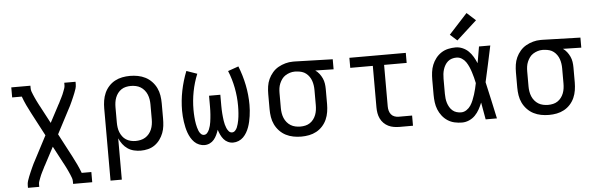

<svg xmlns="http://www.w3.org/2000/svg" viewBox="-57 -982 4313 1390"><g transform="rotate(-5 2100.0 -287.0)"><path d="M95 205V187Q95 170 100 154.5Q105 139 111 124Q117 109 123.5 94Q130 79 136.5 64.5Q143 50 150 35.5Q157 21 165 7L254 -163L165 -332Q149 -362 134.5 -393Q120 -424 108 -457H38V-530H177V-512Q177 -499 181 -487.5Q185 -476 190 -464.5Q195 -453 200 -441.5Q205 -430 210.5 -419Q216 -408 221.5 -397Q227 -386 233 -375L234 -374Q235 -372 236 -370Q237 -368 238 -366L300 -249L362 -366Q363 -368 364 -370Q365 -372 366 -374L367 -375Q368 -377 369 -379.5Q370 -382 372 -384Q377 -394 382 -404.5Q387 -415 392.5 -425Q398 -435 402.5 -446Q407 -457 411 -467.5Q415 -478 419 -489Q423 -500 423 -512V-530H505V-512Q505 -495 500 -479.5Q495 -464 489 -449Q483 -434 476.5 -419Q470 -404 463.5 -389.5Q457 -375 450 -360.5Q443 -346 435 -332L346 -162L435 7Q451 37 465.5 68Q480 99 492 131H562V205H423V187Q423 174 419 162.5Q415 151 410 139.5Q405 128 400 116.5Q395 105 389.5 94Q384 83 378.5 72Q373 61 367 50L366 49Q365 47 364 45Q363 43 362 41L300 -76L238 41Q237 43 236 45Q235 47 234 49L233 50Q232 52 231 54.5Q230 57 228 59Q223 69 218 79.5Q213 90 207.5 100Q202 110 197.5 121Q193 132 189 142.5Q185 153 181 164Q177 175 177 187V205Z M695 205V-320Q695 -348 699.5 -376.5Q704 -405 715.5 -431Q727 -457 746.5 -478.5Q766 -500 791 -513.5Q816 -527 844 -532.5Q872 -538 901 -538Q930 -538 958.5 -532.5Q987 -527 1012.5 -514Q1038 -501 1058.5 -479.5Q1079 -458 1091.5 -432Q1104 -406 1108.5 -377.5Q1113 -349 1113 -320V-210Q1113 -183 1110 -156.5Q1107 -130 1097.5 -105Q1088 -80 1072 -58Q1056 -36 1034 -20.5Q1012 -5 985.5 1.5Q959 8 933 8Q908 8 883 2Q858 -4 837.5 -18Q817 -32 802 -52Q787 -72 777 -95V205ZM901 -65Q919 -65 937.5 -69Q956 -73 971.5 -82.5Q987 -92 999 -106.5Q1011 -121 1018 -138Q1025 -155 1028 -173.5Q1031 -192 1031 -210V-320Q1031 -338 1028 -356.5Q1025 -375 1018 -392Q1011 -409 999 -423.5Q987 -438 971.5 -447.5Q956 -457 937.5 -461Q919 -465 901 -465Q883 -465 865 -461Q847 -457 832 -447Q817 -437 806 -422.5Q795 -408 788.5 -391Q782 -374 779.5 -356Q777 -338 777 -320V-210Q777 -192 779.5 -174Q782 -156 788.5 -139.5Q795 -123 806 -108Q817 -93 832 -83.5Q847 -74 865 -69.5Q883 -65 901 -65Z M1396 8Q1376 8 1356.5 0Q1337 -8 1322.5 -22.5Q1308 -37 1297.5 -55Q1287 -73 1280 -92.5Q1273 -112 1268.5 -132Q1264 -152 1261 -172.5Q1258 -193 1256.5 -213.5Q1255 -234 1255 -254Q1255 -327 1269.5 -398.5Q1284 -470 1311 -538L1388 -511Q1363 -450 1350.5 -385Q1338 -320 1338 -254Q1338 -241 1338.5 -227.5Q1339 -214 1340 -201Q1341 -188 1342.5 -175Q1344 -162 1346.5 -149Q1349 -136 1352.5 -123Q1356 -110 1361 -98Q1366 -86 1375.5 -76Q1385 -66 1398 -66Q1412 -66 1421.5 -77Q1431 -88 1436.5 -101Q1442 -114 1445.5 -127.5Q1449 -141 1451 -154.5Q1453 -168 1454.5 -182Q1456 -196 1457 -209.5Q1458 -223 1458.5 -237Q1459 -251 1459 -265V-345H1541V-265Q1541 -251 1541.5 -237Q1542 -223 1543 -209.5Q1544 -196 1545.5 -182Q1547 -168 1549 -154.5Q1551 -141 1554.5 -127.5Q1558 -114 1563.5 -101Q1569 -88 1578.5 -77Q1588 -66 1602 -66Q1615 -66 1624.5 -76Q1634 -86 1639 -98Q1644 -110 1647.5 -123Q1651 -136 1653.5 -149Q1656 -162 1657.5 -175Q1659 -188 1660 -201Q1661 -214 1661.5 -227.5Q1662 -241 1662 -254Q1662 -320 1649.5 -385Q1637 -450 1612 -511L1689 -538Q1716 -470 1730.5 -398.5Q1745 -327 1745 -254Q1745 -234 1743.5 -213.5Q1742 -193 1739 -172.5Q1736 -152 1731.5 -132Q1727 -112 1720 -92.5Q1713 -73 1702.5 -55Q1692 -37 1677.5 -22.5Q1663 -8 1643.5 0Q1624 8 1604 8Q1584 8 1566 -0.5Q1548 -9 1535.5 -24Q1523 -39 1514.5 -57Q1506 -75 1500 -94Q1500 -94 1500 -94Q1500 -94 1500 -94Q1500 -94 1500 -94Q1500 -94 1500 -94Q1494 -75 1485.5 -57Q1477 -39 1464.5 -24Q1452 -9 1434 -0.5Q1416 8 1396 8Z M2099 8Q2070 8 2041.5 2.5Q2013 -3 1987.5 -16Q1962 -29 1941.5 -50.5Q1921 -72 1908.5 -98Q1896 -124 1891.5 -152.5Q1887 -181 1887 -210V-320Q1887 -348 1891 -375.5Q1895 -403 1906.5 -428Q1918 -453 1936.5 -474.5Q1955 -496 1979 -509.5Q2003 -523 2030 -530.5Q2057 -538 2085 -538Q2089 -538 2092.5 -538Q2096 -538 2100 -538L2374 -530V-457L2241 -460Q2257 -449 2269.5 -433Q2282 -417 2290.5 -398.5Q2299 -380 2302 -360Q2305 -340 2305 -320V-210Q2305 -182 2300.5 -153.5Q2296 -125 2284.5 -99Q2273 -73 2253.5 -51.5Q2234 -30 2209 -16.5Q2184 -3 2156 2.5Q2128 8 2099 8ZM2099 -65Q2117 -65 2135 -69Q2153 -73 2168 -83Q2183 -93 2194 -107.5Q2205 -122 2211.5 -139Q2218 -156 2220.5 -174Q2223 -192 2223 -210V-320Q2223 -337 2220.5 -354Q2218 -371 2212.5 -387Q2207 -403 2197 -417.5Q2187 -432 2173.5 -442.5Q2160 -453 2143.5 -458Q2127 -463 2110 -464L2100 -465Q2098 -465 2095.5 -465Q2093 -465 2091 -465Q2074 -465 2056.5 -459.5Q2039 -454 2024 -444.5Q2009 -435 1998.5 -420.5Q1988 -406 1981 -389.5Q1974 -373 1971.5 -355.5Q1969 -338 1969 -320V-210Q1969 -192 1972 -173.5Q1975 -155 1982 -138Q1989 -121 2001 -106.5Q2013 -92 2028.5 -82.5Q2044 -73 2062.5 -69Q2081 -65 2099 -65Z M2813 0Q2793 0 2772 -3.5Q2751 -7 2732.5 -16Q2714 -25 2699 -40Q2684 -55 2675 -74Q2666 -93 2662.5 -113.5Q2659 -134 2659 -155V-457H2495V-530H2905V-457H2741V-155Q2741 -139 2745 -124Q2749 -109 2758.5 -97Q2768 -85 2783 -79.5Q2798 -74 2813 -74H2911V0Z M3267 8Q3240 8 3213 2Q3186 -4 3163 -19Q3140 -34 3123 -56Q3106 -78 3096 -103Q3086 -128 3082.5 -155.5Q3079 -183 3079 -210V-320Q3079 -347 3082.5 -374.5Q3086 -402 3096 -427Q3106 -452 3123 -474Q3140 -496 3163 -511Q3186 -526 3213 -532Q3240 -538 3267 -538Q3293 -538 3317.5 -527.5Q3342 -517 3360.5 -499Q3379 -481 3392.5 -458Q3406 -435 3416 -411Q3416 -412 3416.5 -412Q3417 -412 3417 -412V-414Q3422 -443 3427 -472Q3432 -501 3437 -530H3519Q3505 -465 3491 -399Q3477 -333 3462 -268Q3478 -201 3492 -134Q3506 -67 3521 0H3439Q3433 -31 3428 -62Q3423 -93 3417 -124Q3407 -99 3394 -75.5Q3381 -52 3362.5 -33Q3344 -14 3319 -3Q3294 8 3267 8ZM3267 -66Q3288 -66 3306.5 -78.5Q3325 -91 3336.5 -108.5Q3348 -126 3356 -146Q3364 -166 3370.5 -186Q3377 -206 3382 -227Q3387 -248 3391 -268Q3387 -289 3381.5 -309Q3376 -329 3370 -348.5Q3364 -368 3355.5 -387.5Q3347 -407 3335.5 -424Q3324 -441 3306 -452.5Q3288 -464 3267 -464Q3250 -464 3233.5 -459Q3217 -454 3204.5 -443Q3192 -432 3183.5 -417.5Q3175 -403 3170 -387Q3165 -371 3163 -354Q3161 -337 3161 -320V-210Q3161 -193 3163 -176Q3165 -159 3170 -143Q3175 -127 3183.5 -112.5Q3192 -98 3204.5 -87Q3217 -76 3233.5 -71Q3250 -66 3267 -66ZM3285 -587 3234 -633 3368 -779 3432 -721Z M3899 8Q3870 8 3841.5 2.5Q3813 -3 3787.5 -16Q3762 -29 3741.5 -50.5Q3721 -72 3708.5 -98Q3696 -124 3691.5 -152.5Q3687 -181 3687 -210V-320Q3687 -348 3691 -375.5Q3695 -403 3706.5 -428Q3718 -453 3736.5 -474.5Q3755 -496 3779 -509.5Q3803 -523 3830 -530.5Q3857 -538 3885 -538Q3889 -538 3892.5 -538Q3896 -538 3900 -538L4174 -530V-457L4041 -460Q4057 -449 4069.5 -433Q4082 -417 4090.5 -398.5Q4099 -380 4102 -360Q4105 -340 4105 -320V-210Q4105 -182 4100.5 -153.5Q4096 -125 4084.5 -99Q4073 -73 4053.5 -51.5Q4034 -30 4009 -16.5Q3984 -3 3956 2.5Q3928 8 3899 8ZM3899 -65Q3917 -65 3935 -69Q3953 -73 3968 -83Q3983 -93 3994 -107.5Q4005 -122 4011.5 -139Q4018 -156 4020.5 -174Q4023 -192 4023 -210V-320Q4023 -337 4020.5 -354Q4018 -371 4012.5 -387Q4007 -403 3997 -417.5Q3987 -432 3973.5 -442.5Q3960 -453 3943.5 -458Q3927 -463 3910 -464L3900 -465Q3898 -465 3895.5 -465Q3893 -465 3891 -465Q3874 -465 3856.5 -459.5Q3839 -454 3824 -444.5Q3809 -435 3798.5 -420.5Q3788 -406 3781 -389.5Q3774 -373 3771.5 -355.5Q3769 -338 3769 -320V-210Q3769 -192 3772 -173.5Q3775 -155 3782 -138Q3789 -121 3801 -106.5Q3813 -92 3828.5 -82.5Q3844 -73 3862.5 -69Q3881 -65 3899 -65Z"/></g></svg>

Font: Iosevka Curly Slab Extended
Style: Regular
Weight: 400
Width: 7
Monospace: yes
Designer: Belleve Invis
Foundry: Belleve Invis
Version: Version 11.1.0; ttfautohint (v1.8.3)